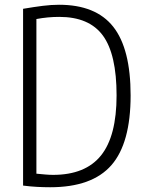

<svg xmlns="http://www.w3.org/2000/svg" viewBox="-20 -770 614 807"><path d="M191 17Q164 17 136 15.5Q108 14 77 10V-733Q124 -741 160 -745.5Q196 -750 228 -750Q383 -750 456 -657.5Q529 -565 529 -369Q529 -168 448 -75.5Q367 17 191 17ZM203 -35Q339 -35 404.5 -116.5Q470 -198 470 -369Q470 -542 412.5 -620.5Q355 -699 229 -699Q181 -699 133 -690V-40Q154 -38 171 -36.5Q188 -35 203 -35Z"/></svg>

Font: Encode Sans Compressed
Style: Light
Weight: 300
Designer: Pablo Impallari, Andres Torresi
Foundry: Pablo Impallari, Andres Torresi
Version: Version 1.000; ttfautohint (v1.00) -l 8 -r 50 -G 200 -x 14 -